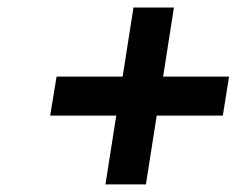

<svg xmlns="http://www.w3.org/2000/svg" viewBox="-20 -586 640 512"><path d="M261.2 -94.2 290 -277.8H113.8L130.9 -381.8H307.1L335.9 -565.9H443.8L415 -381.8H590.8L574.2 -277.8H397.9L369.1 -94.2Z"/></svg>

Font: Office Code Pro D Bold Italic
Style: Regular
Weight: 700
Italic angle: -9°
Designer: Nathan Rutzky & Paul D. Hunt
Foundry: Adobe Systems Incorporated
Version: Version 1.004;PS 001.004;hotconv 1.0.70;makeotf.lib2.5.58329